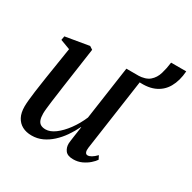

<svg xmlns="http://www.w3.org/2000/svg" viewBox="-151 -816 977 978"><g transform="rotate(30 337.0 -327.5)"><path d="M154 11Q122 11 98.8 -1.5Q75.5 -14 62.5 -38.5Q49.5 -63 49.5 -100.5Q49.5 -114.5 51.8 -138.5Q54 -162.5 57.8 -189.8Q61.5 -217 65.2 -241.5Q69 -266 71 -281L100 -465.5L42.5 -487L46.5 -510L185 -533.5L203.5 -521.5L169 -280.5Q167 -262.5 163.5 -239.2Q160 -216 157 -192.5Q154 -169 151.8 -148.8Q149.5 -128.5 149.5 -116.5Q149.5 -93 155 -78.5Q160.5 -64 171.8 -57.8Q183 -51.5 200 -51.5Q226.5 -51.5 255.5 -73Q284.5 -94.5 311.5 -131Q338.5 -167.5 357.5 -212L402.5 -525.5H500L436.5 -81Q434 -63.5 438 -53.8Q442 -44 452 -44Q461.5 -44 474 -51.2Q486.5 -58.5 501.5 -74L512 -53Q504 -40.5 487.2 -25.8Q470.5 -11 447.8 -0.5Q425 10 398 10Q364.5 10 351.2 -7.5Q338 -25 338.5 -49Q338.5 -52.5 340 -64.2Q341.5 -76 343.8 -92Q346 -108 348.5 -124.2Q351 -140.5 352.5 -152L351 -152.5Q335 -119.5 314.5 -90Q294 -60.5 269.2 -38Q244.5 -15.5 215.8 -2.2Q187 11 154 11ZM584.5 -666H673.5Q669.5 -609 646.5 -568.8Q623.5 -528.5 580 -510.5Q536.5 -492.5 470 -501.5V-525Q515 -526.5 538 -546.2Q561 -566 570.5 -597.8Q580 -629.5 584.5 -666Z"/></g></svg>

Font: Merriweather 96pt
Style: Italic
Weight: 400
Italic angle: -7.8°
Version: Version 2.101